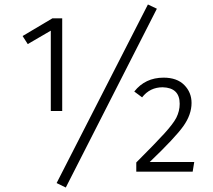

<svg xmlns="http://www.w3.org/2000/svg" viewBox="-20 -767 954 858"><path d="M258 -271H207V-630L104 -570L81 -606L214 -685H258ZM274 71 233 51 641 -747 681 -728ZM841 0H589V-41Q676 -128 715 -171Q754 -214 768 -241Q783 -271 783 -303Q783 -375 707 -377Q650 -377 615 -332L580 -358Q629 -420 711 -420Q771 -420 803.5 -387Q836 -354 836 -307Q836 -255 799.5 -203.5Q763 -152 649 -43H848Z"/></svg>

Font: Trujillo Light
Style: Regular
Weight: 300
Designer: Fira Sans original fonts by bBox Type GmbH, Carrois Corporate GbR, & Edenspiekermann AG / Changes by Cristiano Sobral
Foundry: Fira Sans original fonts by bBox Type GmbH, Carrois Corporate GbR, & Edenspiekermann AG / Changes by Cristiano Sobral
Version: Version 4.301;July 28, 2020;FontCreator 13.0.0.2655 64-bit